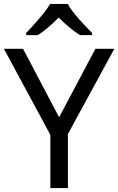

<svg xmlns="http://www.w3.org/2000/svg" viewBox="-20 -964 606 984"><path d="M327 -944H237C211 -899 151 -834 114 -795V-784H174C209 -806 245 -838 281 -874C317 -838 355 -805 390 -784H452V-795C414 -833 351 -899 327 -944ZM283 -363 98 -714H0L238 -273V0H328V-277L566 -714H469Z"/></svg>

Font: Noto Sans Osage
Style: Regular
Weight: 400
Designer: Monotype Design Team
Foundry: Monotype Imaging Inc.
Version: Version 2.002